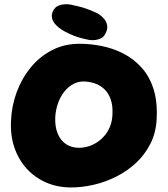

<svg xmlns="http://www.w3.org/2000/svg" viewBox="-20 -858 774 886"><path d="M308 7Q245 7 192.5 -16Q140 -39 102.5 -80.5Q65 -122 46 -178.5Q27 -235 31 -303Q34 -371 57.5 -434Q81 -497 122 -547Q163 -597 220 -626.5Q277 -656 347 -656Q398 -656 450 -645.5Q502 -635 549 -611Q596 -587 632.5 -547Q669 -507 688 -448.5Q707 -390 703 -310Q700 -246 674.5 -195.5Q649 -145 608.5 -107Q568 -69 517.5 -43.5Q467 -18 413 -5.5Q359 7 308 7ZM344 -176Q365 -176 386 -182Q407 -188 426.5 -200.5Q446 -213 462 -231.5Q478 -250 488 -275Q498 -300 499 -331Q501 -373 490 -402Q479 -431 459.5 -448.5Q440 -466 415 -474Q390 -482 364 -482Q339 -482 316 -469Q293 -456 275.5 -433.5Q258 -411 247.5 -381Q237 -351 235 -318Q233 -274 246 -242Q259 -210 284.5 -193Q310 -176 344 -176ZM390 -674Q380 -676 361 -680.5Q342 -685 320 -693.5Q298 -702 276.5 -714Q255 -726 239 -742Q239 -742 234 -747.5Q229 -753 224 -763Q219 -773 219 -785.5Q219 -798 228 -813Q236 -826 249 -831.5Q262 -837 275 -838Q288 -839 296.5 -838Q305 -837 305 -837Q325 -833 352.5 -826Q380 -819 429 -797Q429 -797 439 -790.5Q449 -784 460 -771.5Q471 -759 474.5 -741Q478 -723 465 -700Q458 -687 445.5 -681Q433 -675 420.5 -673.5Q408 -672 399 -673Q390 -674 390 -674Z"/></svg>

Font: Sour Gummy Black
Style: Regular
Weight: 900
Version: Version 1.000